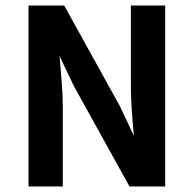

<svg xmlns="http://www.w3.org/2000/svg" viewBox="-20 -674 700 694"><path d="M207 0V-287C207 -337 202 -390 198 -440C197 -451 196 -461 195 -472L247 -363L448 0H577V-654H453V-369C453 -308 458 -245 464 -183L413 -291L212 -654H83V0Z"/></svg>

Font: Source Sans Pro SemBd
Style: Regular
Weight: 700
Designer: Paul D. Hunt
Foundry: Adobe Systems Incorporated
Version: Version 2.020;PS 2.0;hotconv 1.0.86;makeotf.lib2.5.63406